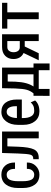

<svg xmlns="http://www.w3.org/2000/svg" viewBox="996 -1574 734 2766"><g transform="rotate(-90 1363.0 -191.0)"><path d="M230 -64.9Q265.1 -64.9 290 -93.3Q314.9 -121.6 313 -170.9H404.8Q406.7 -92.8 355 -41.5Q303.2 9.8 231.4 9.8Q135.3 9.8 86.4 -55.9Q37.6 -121.6 37.6 -227.1V-299.8Q37.6 -405.3 86.7 -471.7Q135.7 -538.1 231 -538.1Q310.5 -538.1 358.4 -485.1Q406.2 -432.1 404.8 -341.8H313Q314.5 -396.5 291.7 -429.2Q269 -461.9 230 -461.9Q176.3 -461.9 156 -417.2Q135.7 -372.6 135.7 -299.8V-227.1Q135.7 -152.8 155.8 -108.9Q175.8 -64.9 230 -64.9Z M851.1 -528.3V0H752.9V-451.7H637.7L632.3 -299.3Q626.5 -136.7 593.5 -68.4Q560.5 0 472.7 0H452.6V-79.1L466.8 -79.6Q506.8 -79.6 518.3 -122.6Q529.8 -165.5 534.7 -299.3L542 -528.3Z M1141.1 9.8Q1051.8 9.8 999.5 -54.4Q947.3 -118.7 947.3 -222.7V-299.8Q947.3 -405.3 999 -471.7Q1050.8 -538.1 1133.8 -538.1Q1221.7 -538.1 1267.1 -477.8Q1312.5 -417.5 1312.5 -312V-243.7H1045.4V-222.7Q1045.4 -152.3 1070.8 -108.6Q1096.2 -64.9 1147.5 -64.9Q1194.3 -64.9 1222.4 -78.1Q1250.5 -91.3 1271 -115.7L1298.8 -52.2Q1274.9 -23.4 1235.1 -6.8Q1195.3 9.8 1141.1 9.8ZM1133.8 -461.9Q1093.8 -461.9 1070.8 -420.9Q1047.9 -379.9 1045.4 -314.5H1215.8V-334.5Q1215.8 -391.6 1195.6 -426.8Q1175.3 -461.9 1133.8 -461.9Z M1400.9 -75.2Q1437 -119.1 1452.1 -171.9Q1467.3 -224.6 1471.7 -338.9L1475.6 -528.3H1772.5V-75.2H1832V156.2H1734.4V0H1464.8V156.2H1365.2L1365.7 -75.2ZM1569.3 -338.9Q1564.9 -245.6 1547.4 -182.1Q1529.8 -118.7 1500 -75.2H1674.8V-446.8H1571.3Z M2252.4 -528.3V0H2154.8V-201.7H2076.2L1979 0H1877.9L1982.4 -218.3Q1939.9 -237.8 1917.7 -275.4Q1895.5 -313 1895.5 -363.8Q1895.5 -437 1941.4 -482.7Q1987.3 -528.3 2068.8 -528.3ZM1993.7 -361.8Q1993.7 -324.7 2011.5 -298.8Q2029.3 -272.9 2064.5 -272.9H2154.8V-452.6H2068.8Q2031.2 -452.6 2012.5 -426.3Q1993.7 -399.9 1993.7 -361.8Z M2705.6 -452.6H2567.9V0H2469.7V-452.6H2334V-528.3H2705.6Z"/></g></svg>

Font: Franco
Style: Regular
Weight: 400
Designer: Google
Version: Version 1.200311; 2013